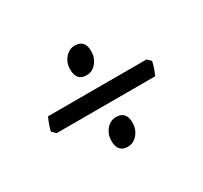

<svg xmlns="http://www.w3.org/2000/svg" viewBox="-77 -504 531 502"><g transform="rotate(-30 188.5 -252.5)"><path d="M349.1 -266.1Q347.2 -256.8 343.3 -245.8Q339.4 -234.9 335.9 -227.5H38.6L27.3 -238.3Q31.7 -256.8 41 -276.9H338.4ZM224.1 -368.2Q224.1 -348.6 212.2 -334Q200.2 -319.3 182.6 -319.3Q152.3 -319.3 152.3 -353.5Q152.3 -374 164.6 -388.2Q176.8 -402.3 193.8 -402.3Q224.1 -402.3 224.1 -368.2ZM224.1 -152.3Q224.1 -132.8 212.2 -118.2Q200.2 -103.5 182.6 -103.5Q152.3 -103.5 152.3 -138.2Q152.3 -158.2 164.6 -172.4Q176.8 -186.5 193.8 -186.5Q224.1 -186.5 224.1 -152.3Z"/></g></svg>

Font: Dai Banna SIL Light
Style: Regular
Weight: 300
Designer: Victor Gaultney
Foundry: SIL International
Version: Version 4.000